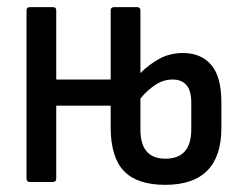

<svg xmlns="http://www.w3.org/2000/svg" viewBox="-20 -508 679 536"><path d="M63 0Q54 0 54 -10V-479Q54 -488 63 -488H128Q137 -488 137 -479V-286H289V-479Q289 -488 298 -488H363Q372 -488 372 -479V-304Q397 -329 426 -344.5Q455 -360 491 -360Q541 -360 569.5 -327Q598 -294 598 -223V-151Q598 8 441 8Q363 8 326 -30.5Q289 -69 289 -153V-213H137V-10Q137 0 128 0ZM372 -146Q372 -65 442 -65Q514 -65 514 -147V-221Q514 -255 500.5 -270.5Q487 -286 462 -286Q436 -286 413.5 -271Q391 -256 372 -233Z"/></svg>

Font: Sofia Sans Condensed Medium
Style: Regular
Weight: 500
Designer: Botio Nikoltchev, Ani Petrova
Foundry: lettersoup
Version: Version 4.101; ttfautohint (v1.8.4.7-5d5b)